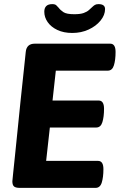

<svg xmlns="http://www.w3.org/2000/svg" viewBox="-20 -912 586 932"><path d="M515 -700Q541 -700 541 -660Q541 -621 533 -595Q525 -569 503 -569H251L235 -424H459Q485 -424 485 -384Q485 -345 477 -319Q469 -293 447 -293H222L204 -131H456Q482 -131 482 -91Q482 -52 474 -26Q466 0 444 0H76Q56 0 48 -7Q40 -14 40 -32Q40 -33 43.5 -68Q47 -103 53 -159Q59 -215 65.5 -281.5Q72 -348 79 -414.5Q86 -481 92 -537Q98 -593 101.5 -626.5Q105 -660 105 -660Q109 -700 149 -700ZM458 -892Q490 -892 490 -868Q490 -839 468 -812Q446 -785 410 -768.5Q374 -752 331 -752Q289 -752 258.5 -766.5Q228 -781 211.5 -804.5Q195 -828 195 -855Q195 -873 204.5 -882.5Q214 -892 234 -892Q247 -892 253 -886.5Q259 -881 265 -874Q273 -863 288 -853Q303 -843 341 -843Q370 -843 386.5 -849Q403 -855 412 -863.5Q421 -872 429 -879Q434 -884 440.5 -888Q447 -892 458 -892Z"/></svg>

Font: Asap VF Beta
Style: Italic
Weight: 400
Italic angle: -6°
Designer: Pablo Cosgaya
Foundry: Pablo Cosgaya
Version: Version 1.007